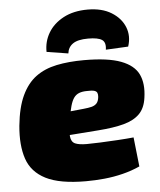

<svg xmlns="http://www.w3.org/2000/svg" viewBox="-53 -778 696 836"><g transform="rotate(-5 295.0 -360.0)"><path d="M326 -514Q430 -514 487 -492.5Q544 -471 563.5 -430Q583 -389 574 -328Q568 -283 543 -258Q518 -233 473.5 -221Q429 -209 361 -204L95 -184L108 -283L306 -303Q327 -305 341 -308.5Q355 -312 363.5 -321Q372 -330 374 -349Q375 -360 372 -367Q369 -374 359 -377Q349 -380 328 -379Q307 -379 293 -373.5Q279 -368 270 -355.5Q261 -343 254.5 -320Q248 -297 242 -261Q234 -212 236.5 -188Q239 -164 256 -156.5Q273 -149 307 -149Q328 -149 364.5 -150.5Q401 -152 441.5 -154.5Q482 -157 512 -160L526 -32Q491 -16 451 -6Q411 4 370 8Q329 12 289 12Q175 12 114 -19Q53 -50 33 -109.5Q13 -169 21 -254Q29 -334 53 -385Q77 -436 115 -464Q153 -492 206 -503Q259 -514 326 -514ZM261 -549 167 -564Q166 -609 188.5 -647Q211 -685 255 -708.5Q299 -732 361 -732Q423 -732 464.5 -706.5Q506 -681 522 -641Q538 -601 523 -556L425 -551Q430 -583 412.5 -594.5Q395 -606 352 -606Q307 -606 285.5 -591Q264 -576 261 -549Z"/></g></svg>

Font: Exo 2 Black
Style: Italic
Weight: 900
Italic angle: -8°
Designer: Natanael Gama
Foundry: Natanael Gama
Version: Version 2.010